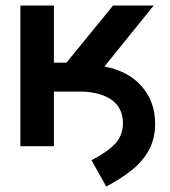

<svg xmlns="http://www.w3.org/2000/svg" viewBox="-20 -536 622 704"><path d="M54.7 0V-515.6H177.7V-306.2H223.6L394.5 -515.6H543.5L362.8 -292Q451.2 -275.4 500 -219Q548.8 -162.6 548.8 -83Q548.8 -27.3 525.9 14.4Q502.9 56.2 462.4 88.4Q421.9 120.6 369.6 147.9L315.4 51.3Q371.6 22.9 401.1 -7.8Q430.7 -38.6 430.7 -84Q430.7 -141.6 387.7 -170.9Q344.7 -200.2 271.5 -200.2H177.7V0Z"/></svg>

Font: Inter Display SemiBold
Style: Regular
Weight: 600
Designer: Rasmus Andersson
Foundry: rsms
Version: Version 4.001;git-9221beed3